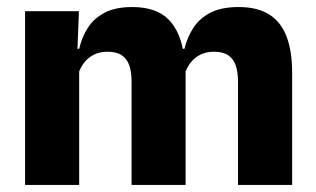

<svg xmlns="http://www.w3.org/2000/svg" viewBox="-20 -523 893 543"><path d="M653.1 0V-293Q653.1 -318.8 646.8 -337.6Q640.5 -356.4 625.7 -366.5Q610.8 -376.7 585 -376.7Q562.8 -376.7 546.3 -368.2Q529.8 -359.8 518.9 -345.6Q507.9 -331.4 502.5 -313.5L487.8 -385H501.7Q509.6 -418 527.1 -444.7Q544.6 -471.4 575.5 -487.3Q606.5 -503.1 654.9 -503.1Q707.5 -503.1 740.8 -482.4Q774.1 -461.7 790.1 -420.4Q806.2 -379.2 806.2 -317.6V0ZM50.9 0V-491.4H203.2L198.1 -359.2L203.9 -354.2V0ZM352.1 0V-293Q352.1 -318.8 345.8 -337.6Q339.4 -356.4 324.6 -366.5Q309.7 -376.7 283.9 -376.7Q261.7 -376.7 245.2 -368.2Q228.7 -359.8 217.8 -345.6Q206.9 -331.4 201.4 -313.5L177.8 -385H204Q211.6 -418.5 228.9 -445.1Q246.1 -471.7 276.6 -487.4Q307.1 -503.1 353.6 -503.1Q422 -503.1 456.8 -467.8Q491.6 -432.4 500.3 -365.4Q501.8 -355.6 503.4 -341.2Q504.9 -326.7 504.9 -315.2V0Z"/></svg>

Font: Anek Odia Medium
Style: Regular
Weight: 500
Designer: Yesha Goshar & Mahesh Sahu (Odia), Yesha Goshar (Latin)
Foundry: Ek Type
Version: Version 1.003